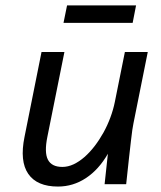

<svg xmlns="http://www.w3.org/2000/svg" viewBox="-28 -683 598 712"><path d="M466.8 -225.1Q464.8 -215.8 462.6 -200.7Q460.4 -185.5 457.5 -159.9Q454.6 -134.3 450.2 -95.5Q445.8 -56.6 439.9 0H359.9L372.1 -112.8Q338.4 -54.2 290.8 -22.7Q243.2 8.8 187 8.8Q109.4 8.8 76.9 -38.1Q44.4 -85 63 -175.8L126 -490.2H210.9L147.9 -176.8Q135.7 -117.7 149.7 -90.8Q163.6 -64 203.1 -64Q224.1 -64 244.9 -73.7Q265.6 -83.5 285.4 -100.8Q305.2 -118.2 323 -141.4Q340.8 -164.6 355.7 -191.4Q370.6 -218.3 381.3 -247.3Q392.1 -276.4 397.9 -305.2L435.1 -490.2H520ZM463.9 -598.1H207.5L220.7 -663.1H476.6ZM-8.3 -490.2Z"/></svg>

Font: Code New Roman
Style: Italic
Weight: 400
Italic angle: -11°
Monospace: yes
Designer: Sam Radian
Foundry: Code New Roman
Version: Version 1.508 October 19, 2014